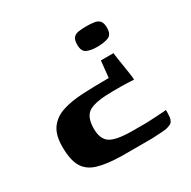

<svg xmlns="http://www.w3.org/2000/svg" viewBox="-112 -483 680 682"><g transform="rotate(-30 227.5 -142.0)"><path d="M307 -242H359Q359 -236 361.5 -220Q364 -204 367 -184.5Q370 -165 372.5 -149Q375 -133 375 -124Q363 -125 348.5 -125.5Q334 -126 319 -126Q304 -126 290 -126Q221 -126 192.5 -110.5Q164 -95 164 -44Q164 -1 189 15Q214 31 281 31H334Q344 31 357.5 30Q371 29 384.5 28.5Q398 28 407.5 27Q417 26 419 26Q419 30 419 38Q419 46 418 55Q417 64 412.5 71Q408 78 400 80Q391 85 370 86.5Q349 88 326 89Q310 89 288 89Q266 89 244 89Q222 89 203 89Q142 88 105 77Q68 66 51.5 37.5Q35 9 35 -44Q35 -93 54.5 -119.5Q74 -146 108.5 -157.5Q143 -169 192 -171.5Q241 -174 300 -174ZM384 -332Q384 -304 366 -297Q348 -290 320 -290Q294 -290 278 -297.5Q262 -305 262 -332Q262 -352 269.5 -360.5Q277 -369 291 -371Q305 -373 323 -373Q340 -373 354 -371Q368 -369 376 -360.5Q384 -352 384 -332Z"/></g></svg>

Font: Genos SemiBold
Style: Regular
Weight: 600
Designer: Robert E. Leuschke
Foundry: Robert E. Leuschke
Version: Version 1.010